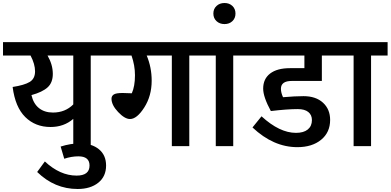

<svg xmlns="http://www.w3.org/2000/svg" viewBox="-40 -971 2596 1276"><path d="M673 -691V-602H563V0H447V-181Q385 -127 296 -127Q195 -127 128 -193Q61 -259 44 -393Q122 -405 157.5 -426.5Q193 -448 193 -497Q193 -545 163 -602H-20V-691ZM447 -277V-602H276Q311 -541 311 -480Q311 -422 276.5 -390.5Q242 -359 169 -339Q182 -282 219 -252.5Q256 -223 312 -223Q393 -223 447 -277Z M207 172 258 102Q359 196 469 196Q555 196 555 129Q555 68 481 68Q435 68 387 84L363 3Q429 -18 491 -18Q570 -18 617.5 21Q665 60 665 129Q665 202 613 243.5Q561 285 476 285Q323 285 207 172Z M1327 -691V-602H1218V0H1102V-602H935Q968 -523 968 -435Q968 -334 919 -257Q870 -180 824 -180Q789 -180 745 -226.5Q701 -273 701 -315Q701 -333 716 -343Q731 -353 775 -353Q784 -353 836 -351Q857 -398 857 -471Q857 -536 834 -602H632V-691Z M1620 -691V-602H1510V0H1394V-602H1287V-691Z M1504.5 -830.5Q1484 -811 1452 -811Q1420 -811 1399 -830.5Q1378 -850 1378 -881Q1378 -912 1399 -931.5Q1420 -951 1452 -951Q1484 -951 1504.5 -931.5Q1525 -912 1525 -881Q1525 -850 1504.5 -830.5Z M1899 -433Q1827 -433 1827 -381Q1827 -355 1841 -325Q1922 -332 1977 -332Q2059 -332 2106.5 -288.5Q2154 -245 2154 -174Q2154 -91 2094 -42Q2034 7 1936 7Q1777 7 1638 -124L1698 -198Q1818 -88 1927 -88Q1978 -88 2005.5 -110.5Q2033 -133 2033 -173Q2033 -207 2009 -226.5Q1985 -246 1939 -246Q1869 -246 1760 -233Q1709 -327 1709 -382Q1709 -447 1755.5 -482.5Q1802 -518 1887 -518H1983V-602H1580V-691H2243V-602H2099V-433Z M2536 -691V-602H2426V0H2310V-602H2203V-691Z"/></svg>

Font: FiraGO Medium
Style: Regular
Weight: 500
Designer: bBox Type
Foundry: bBox Type GmbH
Version: Version 1.001;PS 001.001;hotconv 1.0.88;makeotf.lib2.5.64775